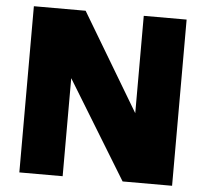

<svg xmlns="http://www.w3.org/2000/svg" viewBox="-52 -784 900 839"><g transform="rotate(5 398.0 -364.5)"><path d="M63 0V-729H290L545 -302V-729H733V0H516L253 -430V0Z"/></g></svg>

Font: BDO Grotesk Black
Style: Regular
Weight: 900
Designer: Deni Anggara
Foundry: Lokal Container
Version: Version 2.000